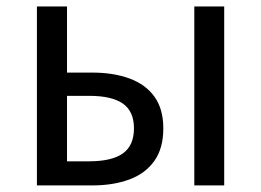

<svg xmlns="http://www.w3.org/2000/svg" viewBox="-20 -563 793 583"><path d="M92.1 0V-543.4H183.5V-342.6H259.8Q324.5 -342.6 373.2 -324.7Q421.9 -306.8 448.9 -269.5Q475.9 -232.2 475.9 -173Q475.9 -113 448.9 -74.7Q421.9 -36.4 373.2 -18.2Q324.5 0 259.8 0ZM183.5 -73.2H250.3Q319.6 -73.2 353.2 -97.2Q386.8 -121.3 386.8 -173.4Q386.8 -224.7 353.2 -248.4Q319.6 -272 250.3 -272H183.5ZM570 0V-543.4H660.8V0Z"/></svg>

Font: Shanggu Sans SC VF
Style: Regular
Weight: 250
Designer: GuiWonder
Version: Version 1.021